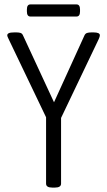

<svg xmlns="http://www.w3.org/2000/svg" viewBox="-20 -849 485 871"><path d="M217 2Q189 2 189 -16V-317L19 -672Q17 -677 15 -681Q13 -685 13 -689Q13 -695 20 -698.5Q27 -702 45 -702H54Q66 -702 73.5 -699.5Q81 -697 85 -687L225 -385L363 -688Q367 -697 375 -699.5Q383 -702 395 -702H404Q433 -702 433 -689Q433 -683 428 -672L257 -314V-16Q257 2 229 2ZM118 -774Q102 -774 102 -797V-806Q102 -829 118 -829H327Q343 -829 343 -806V-797Q343 -774 327 -774Z"/></svg>

Font: Asap Condensed Light
Style: Regular
Weight: 300
Width: 3
Designer: Pablo Cosgaya
Foundry: Omnibus-Type
Version: Version 3.001; ttfautohint (v1.8.4.7-5d5b)